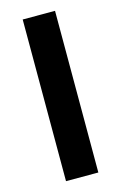

<svg xmlns="http://www.w3.org/2000/svg" viewBox="-101 -671 452 717"><g transform="rotate(-15 125.0 -312.5)"><path d="M62.5 0V-625H187.5V0Z"/></g></svg>

Font: Oswald-Regular
Style: Regular
Weight: 400
Designer: vernon adams
Foundry: vernon adams
Version: Version 2.002; ttfautohint (v0.92.18-e454-dirty) -l 8 -r 50 